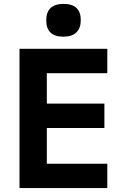

<svg xmlns="http://www.w3.org/2000/svg" viewBox="-20 -964 640 984"><path d="M80 0V-714H530V-589H220V-433H515V-308H220V-125H530V0ZM304 -776Q261 -776 239 -797Q217 -818 217 -860Q217 -901 239 -922.5Q261 -944 306 -944Q350 -944 372 -923Q394 -902 394 -861Q394 -820 371.5 -798Q349 -776 304 -776Z"/></svg>

Font: Noto Sans Mono
Style: Bold
Weight: 700
Designer: Monotype Design Team
Foundry: Monotype Imaging Inc.
Version: Version 2.014